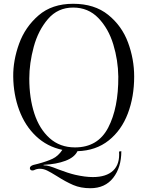

<svg xmlns="http://www.w3.org/2000/svg" viewBox="-20 -780 780 1016"><path d="M471 157Q543 157 579 122.5Q615 88 610 22L622 20Q622 106 579 161Q536 216 458 216Q407 216 367.5 199Q328 182 281 152Q249 132 229.5 122.5Q210 113 191 113Q175 113 161 120Q157 122 151 122Q145 122 141.5 118.5Q138 115 138 110Q138 99 156 93L180 87Q229 74 258.5 60Q288 46 310 13Q229 -4 170.5 -59.5Q112 -115 81.5 -197.5Q51 -280 50 -375Q49 -460 81 -548.5Q113 -637 184 -698.5Q255 -760 367 -760Q480 -760 552.5 -701.5Q625 -643 657.5 -555Q690 -467 690 -375Q690 -268 656.5 -179.5Q623 -91 555.5 -37Q488 17 390 20Q374 53 326 71Q278 89 213 92Q210 92 210 93.5Q210 95 213 95Q227 95 244 100Q261 105 288 116Q340 136 378 145Q431 157 471 157ZM377 0Q498 0 552.5 -104.5Q607 -209 606 -375Q605 -461 579.5 -545Q554 -629 500.5 -684.5Q447 -740 367 -740Q286 -740 234 -679.5Q182 -619 158.5 -532Q135 -445 135 -364Q135 -262 161.5 -180Q188 -98 242.5 -49Q297 0 377 0Z"/></svg>

Font: Viaoda Libre
Style: Regular
Weight: 400
Designer: Gydient
Version: Version 2.000